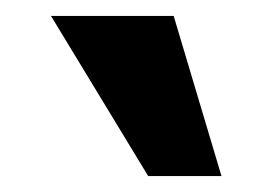

<svg xmlns="http://www.w3.org/2000/svg" viewBox="-20 -830 341 241"><path d="M166 -609 44 -810H198L258 -609Z"/></svg>

Font: Oswald SemiBold
Style: Regular
Weight: 600
Designer: Vernon Adams
Foundry: Vernon Adams
Version: Version 4.103;gftools[0.9.33.dev8+g029e19f]